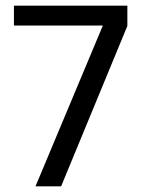

<svg xmlns="http://www.w3.org/2000/svg" viewBox="-20 -659 500 679"><path d="M196.1 0H105.5L343.7 -568.6H29.3V-639H430.4V-567.2Z"/></svg>

Font: Anek Malayalam Medium
Style: Regular
Weight: 500
Designer: Maithili Shingre (Malayalam) & Yesha Goshar (Latin)
Foundry: Ek Type
Version: Version 1.003